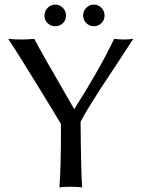

<svg xmlns="http://www.w3.org/2000/svg" viewBox="-20 -818 622 841"><path d="M188.5 -716.6Q174.8 -730 174.8 -750Q174.8 -770 189 -783.9Q203.1 -797.9 222.2 -797.9Q241.2 -797.9 255.1 -783.9Q269 -770 269 -750Q269 -730 255.6 -716.6Q242.2 -703.1 222.2 -703.1Q202.1 -703.1 188.5 -716.6ZM358.2 -716.6Q344.2 -730 344.2 -750Q344.2 -770 358.2 -783.9Q372.1 -797.9 391.1 -797.9Q410.2 -797.9 424.1 -783.9Q438 -770 438 -750Q438 -730 424.1 -716.6Q410.2 -703.1 391.1 -703.1Q372.1 -703.1 358.2 -716.6ZM333 -285.2Q335 -53.2 339.8 2.9Q321.8 0 289.8 0Q257.8 0 240.2 2.9Q247.1 -74.2 247.1 -274.9Q217.3 -325.7 131.1 -465.3Q44.9 -605 16.1 -647.9Q41 -645 73.2 -645Q104 -645 129.9 -647.9Q153.8 -601.1 305.2 -339.8Q417 -515.6 480 -647.9Q498 -645 522 -645Q543.9 -645 564 -647.9Q533.2 -600.1 485.1 -527.6Q437 -455.1 416.5 -423.6Q396 -392.1 372.1 -353Q348.1 -314 333 -285.2Z"/></svg>

Font: Biolilbert
Style: Regular
Weight: 400
Designer: Philipp H. Poll
Foundry: Philipp H. Poll
Version: Version 1.1.0